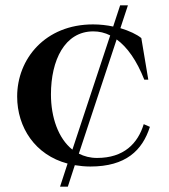

<svg xmlns="http://www.w3.org/2000/svg" viewBox="-20 -606 630 716"><path d="M317 15C449 15 511 -45 539 -133L516 -143C494 -71 442 -17 342 -17C316 -17 294 -23 274 -33L415 -459C455 -430 490 -380 518 -309H533L507 -464C490 -478 462 -491 429 -501L457 -586H428L402 -507C379 -512 353 -515 327 -515C148 -515 44 -386 44 -246C44 -131 111 -28 232 4L204 90H233L259 10C278 13 297 15 317 15ZM170 -254C170 -381 221 -489 328 -489C350 -489 371 -484 391 -474L250 -48C197 -90 170 -169 170 -254Z"/></svg>

Font: Sprat Medium
Style: Regular
Weight: 500
Designer: Ethan Nakache
Foundry: Collletttivo
Version: Version 2.000;Glyphs 3.2 (3217)